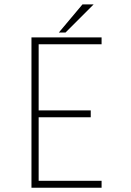

<svg xmlns="http://www.w3.org/2000/svg" viewBox="-20 -874 610 894"><path d="M254 -722.5 364 -853.5H416L285 -722.5ZM453 -668H160V-360H402.5V-328H160V-32H453V0H126.5V-700H453Z"/></svg>

Font: League Mono Narrow Thin
Style: Regular
Weight: 100
Width: 3
Designer: Tyler Finck
Foundry: The League of Moveable Type / Tyler Finck
Version: Version 2.210